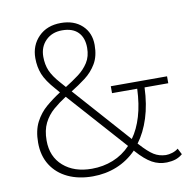

<svg xmlns="http://www.w3.org/2000/svg" viewBox="-81 -810 917 901"><g transform="rotate(-10 377.5 -359.5)"><path d="M290 8Q223 8 172 -16Q121 -40 92.5 -85Q64 -130 64 -192Q64 -250 84.5 -289.5Q105 -329 137.5 -356.5Q170 -384 206 -407L188 -428Q148 -473 134 -508Q120 -543 120 -585Q120 -646 160 -686.5Q200 -727 266 -727Q329 -727 367 -691.5Q405 -656 405 -598Q405 -545 384 -509.5Q363 -474 330 -449Q297 -424 261 -402L500 -133Q529 -173 546 -230Q563 -287 566 -361H446V-394H714V-361H601Q598 -280 577.5 -216Q557 -152 523 -107L527 -103Q563 -63 588 -47.5Q613 -32 645 -31Q659 -31 675.5 -36Q692 -41 704 -51L719 -22Q702 -8 684.5 -2.5Q667 3 644 4Q606 5 573.5 -13Q541 -31 503 -74L500 -78Q458 -35 404.5 -13.5Q351 8 290 8ZM216 -452 238 -427Q272 -448 301.5 -470Q331 -492 349.5 -521Q368 -550 368 -591Q368 -639 342 -665.5Q316 -692 266 -692Q218 -692 188 -662Q158 -632 158 -585Q158 -548 170.5 -518.5Q183 -489 216 -452ZM105 -195Q105 -118 156.5 -73Q208 -28 292 -28Q346 -28 393.5 -47Q441 -66 477 -104L229 -382Q196 -361 167.5 -336.5Q139 -312 122 -278Q105 -244 105 -195Z"/></g></svg>

Font: Livvic ExtraLight
Style: Regular
Weight: 275
Designer: Jacques Le Bailly, Baron von Fonthausen
Version: Version 1.001; ttfautohint (v1.8.2)